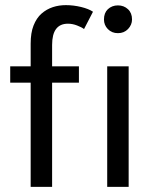

<svg xmlns="http://www.w3.org/2000/svg" viewBox="-20 -732 604 752"><path d="M387.2 -655.8Q387.2 -681.2 402.3 -695.8Q418.5 -710.9 441.9 -710.9Q465.3 -710.9 481.4 -695.8Q497.1 -681.2 497.1 -655.8Q497.1 -634.8 481.4 -618.2Q465.8 -602.1 441.9 -602.1Q418 -602.1 402.3 -618.2Q387.2 -633.8 387.2 -655.8ZM399.9 -472.2H483.9V0H399.9ZM20 -472.2H100.1V-561Q100.1 -603.5 111.3 -631.8Q123 -661.6 142.6 -678.7Q162.1 -695.8 187 -704.1Q210.9 -711.9 237.8 -711.9Q267.6 -711.9 297.9 -704.6Q327.6 -697.3 344.2 -686L309.1 -618.2Q299.8 -625.5 281.7 -632.3Q263.7 -639.2 246.1 -639.2Q184.1 -639.2 184.1 -556.2V-472.2H289.1V-408.2H184.1V0H100.1V-408.2H20Z"/></svg>

Font: Post Grotesk Regular
Style: Regular
Weight: 500
Version: 0.900; ttfautohint (v0.96) -l 8 -r 50 -G 200 -x 14 -w "gGD" 